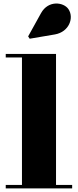

<svg xmlns="http://www.w3.org/2000/svg" viewBox="-20 -1051 434 1071"><path d="M286.5 -859C366 -873 394.5 -952.5 361.5 -1000.5C334.5 -1039.5 249.5 -1051 209 -978L137 -848L145.5 -835ZM12 -19.5V0H382.5V-19.5H292.5V-750H12V-730.5H102.5V-19.5Z"/></svg>

Font: Bodoni* 11pt Fatface
Style: Regular
Weight: 900
Version: Version 2.3